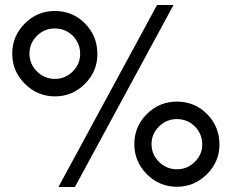

<svg xmlns="http://www.w3.org/2000/svg" viewBox="-20 -729 929 769"><path d="M199 -685Q271 -685 320.5 -635Q370 -585 370 -512Q370 -443 320 -393Q270 -343 200 -343Q130 -343 79.5 -393.5Q29 -444 29 -514Q29 -584 79 -634.5Q129 -685 199 -685ZM199 -615Q158 -615 128 -585.5Q98 -556 98 -514Q98 -473 128 -443Q158 -413 200 -413Q241 -413 271 -442.5Q301 -472 301 -513Q301 -556 271.5 -585.5Q242 -615 199 -615ZM609 -709H675L280 20H214ZM688 -322Q760 -322 809.5 -272Q859 -222 859 -150Q859 -81 808.5 -31Q758 19 689 19Q618 19 568 -31.5Q518 -82 518 -152Q518 -222 568 -272Q618 -322 688 -322ZM688 -252Q647 -252 617 -222.5Q587 -193 587 -152Q587 -110 617 -80.5Q647 -51 689 -51Q730 -51 760 -80.5Q790 -110 790 -150Q790 -193 760.5 -222.5Q731 -252 688 -252Z"/></svg>

Font: ColatingCofangSans
Style: Regular
Weight: 400
Foundry: GNU
Version: Version 412.227;June 27, 2022;FontCreator 11.0.0.2412 32-bit